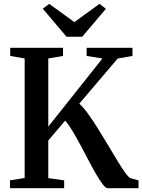

<svg xmlns="http://www.w3.org/2000/svg" viewBox="-20 -996 753 1016"><path d="M33 0V-42L110.5 -54V-686.5L34 -700V-743H313.5V-700L235.5 -686.5V-326L522 -686.5L438.5 -700V-743H681V-700L603 -686.5L399.5 -447.5Q422 -427.5 447.2 -392.2Q472.5 -357 499 -314.5Q525.5 -272 551.2 -228.8Q577 -185.5 599.8 -147.8Q622.5 -110 640.5 -84.8Q658.5 -59.5 669.5 -53.5L713 -41.5V0H550Q539.5 0 524.2 -19.8Q509 -39.5 490 -72Q471 -104.5 450.2 -144.2Q429.5 -184 408 -224.2Q386.5 -264.5 365.5 -299.8Q344.5 -335 325 -358L235.5 -252.5V-53.5L319.5 -41.5V0ZM332 -801.5 206.5 -950 240.5 -975.5 373.5 -879 506.5 -975.5 540.5 -949.5 415 -801.5Z"/></svg>

Font: Merriweather 60pt SemiBold
Style: Regular
Weight: 600
Version: Version 2.100